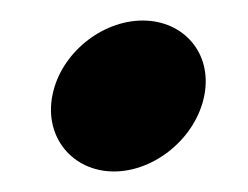

<svg xmlns="http://www.w3.org/2000/svg" viewBox="-20 -113 242 187"><path d="M31 -20C23 21 51 54 91 54C131 54 171 21 179 -20C187 -61 159 -93 119 -93C79 -93 39 -61 31 -20Z"/></svg>

Font: Charger EcoBold
Style: Obl
Weight: 1000
Designer: Jasper
Foundry: Cannot Into Space Fonts
Version: Version 1.1